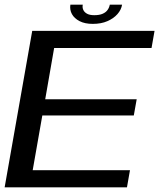

<svg xmlns="http://www.w3.org/2000/svg" viewBox="-27 -808 688 828"><path d="M-7 0H520.5L533.5 -74H114L155.5 -310H550L562.5 -380H168L206.5 -601H626.5L639.5 -675H112ZM373 -705Q409.5 -705 436.2 -716.8Q463 -728.5 479.5 -747.2Q496 -766 499.5 -788H446.5Q444.5 -776 437.2 -765.5Q430 -755 416 -748.8Q402 -742.5 379.5 -742.5Q359.5 -742.5 348 -749Q336.5 -755.5 332 -765.8Q327.5 -776 330 -788H276.5Q273 -766 283.2 -747.2Q293.5 -728.5 316.2 -716.8Q339 -705 373 -705Z"/></svg>

Font: Anybody SemiExpanded
Style: Italic
Weight: 400
Width: 6
Italic angle: -10°
Version: Version 1.113;gftools[0.9.25]